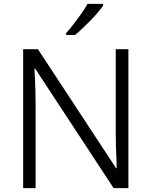

<svg xmlns="http://www.w3.org/2000/svg" viewBox="-20 -967 779 987"><path d="M640 0H564L161 -614H157Q159 -589 160 -559.5Q161 -530 162 -498.5Q163 -467 163 -433V0H99V-714H175L577 -102H580Q580 -121 578.5 -151Q577 -181 576 -215Q575 -249 575 -278V-714H640ZM510 -938Q500 -923 483 -903Q466 -883 445.5 -862Q425 -841 404.5 -821.5Q384 -802 366 -787H320V-797Q338 -816 358.5 -843Q379 -870 398.5 -897.5Q418 -925 430 -947H510Z"/></svg>

Font: Noto Sans Syriac Eastern Light
Style: Regular
Weight: 300
Designer: Patrick Giasson and the Monotype Design Team
Foundry: Monotype Imaging Inc.
Version: Version 3.001